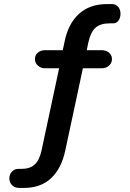

<svg xmlns="http://www.w3.org/2000/svg" viewBox="-20 -735 640 945"><path d="M75 190Q53 190 39.5 176.5Q26 163 26 143Q26 123 39 109.5Q52 96 71 96H88Q128 96 151.5 74Q175 52 185 3L271 -399H201Q181 -399 166.5 -412Q152 -425 152 -444Q152 -464 166.5 -476Q181 -488 201 -488H289L298 -531Q316 -619 369 -667Q422 -715 507 -715H530Q550 -715 561.5 -701.5Q573 -688 573 -668Q573 -647 563 -633.5Q553 -620 536 -620H519Q474 -620 450 -598.5Q426 -577 415 -527L407 -488H481Q502 -488 516.5 -476Q531 -464 531 -444Q531 -425 516.5 -412Q502 -399 481 -399H388L301 7Q282 95 231 142.5Q180 190 97 190Z"/></svg>

Font: Chiron GoRound TC M
Style: Regular
Weight: 500
Designer: Ryoko NISHIZUKA 西塚涼子 (kana, bopomofo & ideographs); Paul D. Hunt (Latin, Greek & Cyrillic); Sandoll Communications 산돌커뮤니
Foundry: Adobe
Version: Version 1.000;hotconv 1.1.1;makeotfexe 2.6.0